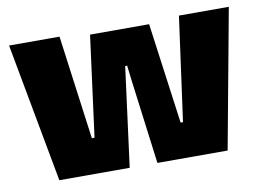

<svg xmlns="http://www.w3.org/2000/svg" viewBox="-60 -580 914 669"><g transform="rotate(-10 397.0 -246.0)"><path d="M99.5 0 8.5 -492.5H187L236.5 -124.5H246L293 -481H502L550.5 -124.5H559L609.5 -492.5H786L695 0H446.5L407.5 -302L401.5 -352H394.5L388 -302L348.5 0Z"/></g></svg>

Font: Anek Tamil ExtraBold
Style: Regular
Weight: 800
Designer: Aadarsh Rajan (Tamil), Yesha Goshar (Latin)
Foundry: Ek Type
Version: Version 1.003